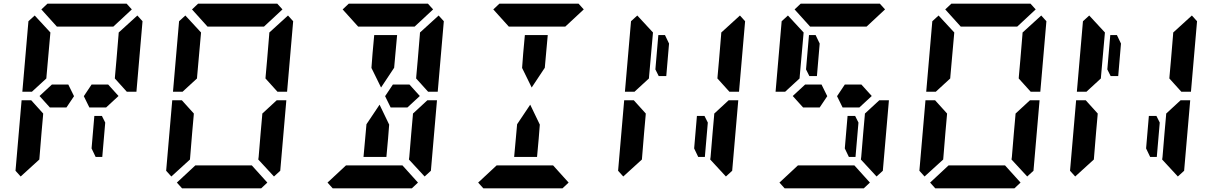

<svg xmlns="http://www.w3.org/2000/svg" viewBox="-20 -1020 6568 1040"><path d="M550 -356 534 -170H498L476 -216L491 -392H532ZM566 -562 622 -500 555 -438H495H464L434 -499L476 -562H506H520ZM156 -526 153 -523H101L134 -905L168 -936L253 -844L240 -698L232 -608L231 -595ZM205 -302 193 -156 92 -64 64 -95 97 -477H149L158 -467L214 -405L213 -392ZM204 -969 237 -1000H390H514H666L694 -969L594 -876H587H534H503H379H348H295H288ZM724 -936 752 -905 719 -523H667L658 -533L602 -595L603 -608L611 -698L622 -830L623 -844ZM350 -562 381 -499 340 -438H310H250L194 -500L261 -562H306H321Z M972 -526 969 -523H917L950 -905L984 -936L1069 -844L1056 -698L1048 -608L1047 -595ZM1401 -405 1479 -477H1531L1498 -95L1464 -64L1379 -156L1381 -170L1392 -302L1400 -392ZM1021 -302 1009 -156 908 -64 880 -95 913 -477H965L974 -467L1030 -405L1029 -392ZM1020 -969 1053 -1000H1206H1330H1482L1510 -969L1410 -876H1403H1350H1319H1195H1164H1111H1104ZM1428 -31 1395 0H1242H1118H966L938 -31L1038 -124H1344ZM1540 -936 1568 -905 1535 -523H1483L1474 -533L1418 -595L1419 -608L1427 -698L1438 -830L1439 -844Z M2198 -562 2254 -500 2187 -438H2127H2096L2066 -499L2108 -562H2138H2152ZM1998 -731 2007 -830H2131L2122 -731L2115 -653L2044 -546L1992 -652ZM2217 -405 2295 -477H2347L2314 -95L2280 -64L2195 -156L2197 -170L2208 -302L2216 -392ZM1836 -969 1869 -1000H2022H2146H2298L2326 -969L2226 -876H2219H2166H2135H2011H1980H1927H1920ZM2244 -31 2211 0H2058H1934H1782L1754 -31L1854 -124H2160ZM2356 -936 2384 -905 2351 -523H2299L2290 -533L2234 -595L2235 -608L2243 -698L2254 -830L2255 -844ZM2082 -269 2073 -170H1949L1958 -269L1965 -347L2036 -453L2088 -345Z M2814 -731 2823 -830H2947L2938 -731L2931 -653L2860 -546L2808 -652ZM2652 -969 2685 -1000H2838H2962H3114L3142 -969L3042 -876H3035H2982H2951H2827H2796H2743H2736ZM3060 -31 3027 0H2874H2750H2598L2570 -31L2670 -124H2976ZM2898 -269 2889 -170H2765L2774 -269L2781 -347L2852 -453L2904 -345Z M3814 -356 3798 -170H3762L3740 -216L3755 -392H3796ZM3420 -526 3417 -523H3365L3398 -905L3432 -936L3517 -844L3504 -698L3496 -608L3495 -595ZM3849 -405 3927 -477H3979L3946 -95L3912 -64L3827 -156L3829 -170L3840 -302L3848 -392ZM3469 -302 3457 -156 3356 -64 3328 -95 3361 -477H3413L3422 -467L3478 -405L3477 -392ZM3988 -936 4016 -905 3983 -523H3931L3922 -533L3866 -595L3867 -608L3875 -698L3886 -830L3887 -844ZM3530 -644 3546 -830H3582L3604 -784L3589 -608H3548Z M4630 -356 4614 -170H4578L4556 -216L4571 -392H4612ZM4646 -562 4702 -500 4635 -438H4575H4544L4514 -499L4556 -562H4586H4600ZM4236 -526 4233 -523H4181L4214 -905L4248 -936L4333 -844L4320 -698L4312 -608L4311 -595ZM4665 -405 4743 -477H4795L4762 -95L4728 -64L4643 -156L4645 -170L4656 -302L4664 -392ZM4284 -969 4317 -1000H4470H4594H4746L4774 -969L4674 -876H4667H4614H4583H4459H4428H4375H4368ZM4692 -31 4659 0H4506H4382H4230L4202 -31L4302 -124H4608ZM4430 -562 4461 -499 4420 -438H4390H4330L4274 -500L4341 -562H4386H4401ZM4346 -644 4362 -830H4398L4420 -784L4405 -608H4364Z M5052 -526 5049 -523H4997L5030 -905L5064 -936L5149 -844L5136 -698L5128 -608L5127 -595ZM5481 -405 5559 -477H5611L5578 -95L5544 -64L5459 -156L5461 -170L5472 -302L5480 -392ZM5101 -302 5089 -156 4988 -64 4960 -95 4993 -477H5045L5054 -467L5110 -405L5109 -392ZM5100 -969 5133 -1000H5286H5410H5562L5590 -969L5490 -876H5483H5430H5399H5275H5244H5191H5184ZM5508 -31 5475 0H5322H5198H5046L5018 -31L5118 -124H5424ZM5620 -936 5648 -905 5615 -523H5563L5554 -533L5498 -595L5499 -608L5507 -698L5518 -830L5519 -844Z M6262 -356 6246 -170H6210L6188 -216L6203 -392H6244ZM5868 -526 5865 -523H5813L5846 -905L5880 -936L5965 -844L5952 -698L5944 -608L5943 -595ZM6297 -405 6375 -477H6427L6394 -95L6360 -64L6275 -156L6277 -170L6288 -302L6296 -392ZM5917 -302 5905 -156 5804 -64 5776 -95 5809 -477H5861L5870 -467L5926 -405L5925 -392ZM6436 -936 6464 -905 6431 -523H6379L6370 -533L6314 -595L6315 -608L6323 -698L6334 -830L6335 -844ZM5978 -644 5994 -830H6030L6052 -784L6037 -608H5996Z"/></svg>

Font: DSEG14 Classic Mini
Style: Bold Italic
Weight: 700
Italic angle: -5°
Designer: Keshikan(Twitter:@keshinomi_88pro)
Version: Version 0.46